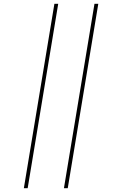

<svg xmlns="http://www.w3.org/2000/svg" viewBox="-20 -843 640 1006"><path d="M315 143 475 -823H495L335 143ZM105 143 265 -823H285L125 143Z"/></svg>

Font: Iosevka Etoile Thin
Style: Italic
Weight: 100
Italic angle: -9°
Designer: Belleve Invis
Foundry: Belleve Invis
Version: Version 22.1.2; ttfautohint (v1.8.4)